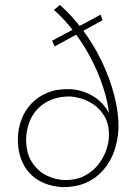

<svg xmlns="http://www.w3.org/2000/svg" viewBox="-20 -760 554 786"><path d="M238 6Q212 5 185.5 -2Q159 -9 135 -23.5Q111 -38 92.5 -61.5Q74 -85 63.5 -117.5Q53 -150 53 -193Q54 -234 68 -271Q82 -308 109 -336.5Q136 -365 175.5 -381Q215 -397 268 -395Q291 -394 316 -386.5Q341 -379 365 -364Q389 -349 408.5 -324.5Q428 -300 439 -266L429 -242Q430 -303 412 -370Q394 -437 362 -502Q330 -567 288.5 -623Q247 -679 201 -719L225 -740Q274 -697 318 -638.5Q362 -580 395 -512Q428 -444 447 -372.5Q466 -301 465 -235Q463 -187 448.5 -144Q434 -101 405 -66.5Q376 -32 334.5 -13Q293 6 238 6ZM242 -23Q293 -22 328.5 -41.5Q364 -61 385.5 -90.5Q407 -120 416.5 -150.5Q426 -181 426 -202Q427 -251 408.5 -282.5Q390 -314 363.5 -332Q337 -350 311 -357Q285 -364 270 -365Q224 -366 189.5 -351.5Q155 -337 132.5 -312.5Q110 -288 99 -256.5Q88 -225 87 -194Q86 -134 110.5 -96.5Q135 -59 171 -41.5Q207 -24 242 -23ZM400 -677 204 -570 193 -593 392 -700Z"/></svg>

Font: Josefin Sans ExtraLight
Style: Italic
Weight: 250
Italic angle: -7°
Designer: Santiago Orozco
Foundry: Typemade
Version: Version 2.000